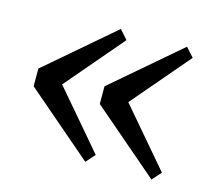

<svg xmlns="http://www.w3.org/2000/svg" viewBox="-69 -536 624 566"><g transform="rotate(15 243.5 -252.5)"><path d="M234.5 -49.8 29.8 -225.6V-279.4L234.5 -455.2L259.1 -427.7L92.1 -232V-273L259.1 -77.3ZM436.5 -49.8 231.7 -225.6V-279.4L436.5 -455.2L461.1 -427.7L294 -232V-273L461.1 -77.3Z"/></g></svg>

Font: Adobe Variable Font Prototype
Style: Regular
Weight: 389
Designer: Frank Grießhammer
Foundry: Adobe
Version: Version 1.004;hotconv 1.0.113;makeotfexe 2.5.65598